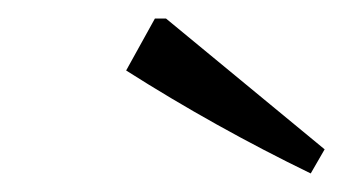

<svg xmlns="http://www.w3.org/2000/svg" viewBox="-20 -745 370 207"><path d="M315 -558Q212 -608 116 -669L147 -725H159L330 -584Z"/></svg>

Font: Piazzolla SC
Style: Italic
Weight: 400
Italic angle: -11.3°
Designer: Juan Pablo del Peral
Foundry: Huerta Tipografica
Version: Version 1.330